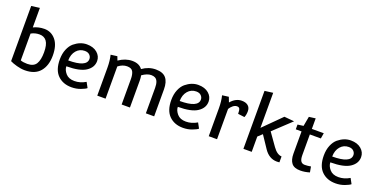

<svg xmlns="http://www.w3.org/2000/svg" viewBox="-21 -1551 4611 2347"><g transform="rotate(20 2284.0 -378.0)"><path d="M100 -36V-754L208 -768V-514Q274 -546 349 -546Q439 -546 497.5 -476Q556 -406 556 -274Q556 -142 490.5 -65Q425 12 294 12Q245 12 188.5 -3.5Q132 -19 100 -36ZM208 -434V-85Q242 -72 296 -72Q378 -72 410 -123.5Q442 -175 442 -274.5Q442 -374 409.5 -418Q377 -462 317 -462Q257 -462 208 -434Z M1054 -114 1091 -46Q1074 -30 1019 -9Q964 12 901 12Q789 12 720.5 -56Q652 -124 652 -260Q652 -335 676 -392.5Q700 -450 738 -482Q816 -546 901.5 -546Q987 -546 1037.5 -502.5Q1088 -459 1088 -396Q1088 -313 1009 -260.5Q930 -208 756 -208Q756 -162 794.5 -117Q833 -72 908.5 -72Q984 -72 1054 -114ZM991 -387Q991 -417 968.5 -439.5Q946 -462 905 -462Q839 -462 796.5 -412.5Q754 -363 753 -283Q991 -283 991 -387Z M1234 -364Q1234 -454 1216 -526L1300 -537L1319 -487Q1404 -546 1493.5 -546Q1583 -546 1625 -488Q1706 -546 1798.5 -546Q1891 -546 1932.5 -497Q1974 -448 1974 -350V0H1866V-330Q1866 -427 1820 -451Q1800 -462 1769 -462Q1717 -462 1653 -417Q1659 -386 1659 -350V0H1551V-330Q1551 -392 1532 -427Q1513 -462 1455 -462Q1397 -462 1342 -419V0H1234Z M2504 -114 2541 -46Q2524 -30 2469 -9Q2414 12 2351 12Q2239 12 2170.5 -56Q2102 -124 2102 -260Q2102 -335 2126 -392.5Q2150 -450 2188 -482Q2266 -546 2351.5 -546Q2437 -546 2487.5 -502.5Q2538 -459 2538 -396Q2538 -313 2459 -260.5Q2380 -208 2206 -208Q2206 -162 2244.5 -117Q2283 -72 2358.5 -72Q2434 -72 2504 -114ZM2441 -387Q2441 -417 2418.5 -439.5Q2396 -462 2355 -462Q2289 -462 2246.5 -412.5Q2204 -363 2203 -283Q2441 -283 2441 -387Z M2684 -364Q2684 -454 2666 -526L2750 -537L2775 -472Q2838 -546 2917 -546Q2970 -546 2999.5 -521Q3029 -496 3029 -450Q3029 -404 3014 -369L2928 -380Q2928 -425 2919.5 -443.5Q2911 -462 2884.5 -462Q2858 -462 2832.5 -441Q2807 -420 2792 -394V0H2684Z M3243 0H3135V-754L3243 -768V-312L3472 -540L3602 -528L3375 -315L3491 -151Q3546 -74 3605 -72V5Q3597 7 3572 7Q3471 7 3405 -90L3298 -250L3243 -199Z M3753 -641 3838 -652V-515H3993L3981 -443H3838V-175Q3838 -121 3854.5 -96.5Q3871 -72 3906 -72Q3941 -72 3985 -80L3998 -7Q3936 12 3878 12Q3797 12 3763.5 -31Q3730 -74 3730 -153V-443H3655V-505L3730 -515Z M4488 -114 4525 -46Q4508 -30 4453 -9Q4398 12 4335 12Q4223 12 4154.5 -56Q4086 -124 4086 -260Q4086 -335 4110 -392.5Q4134 -450 4172 -482Q4250 -546 4335.5 -546Q4421 -546 4471.5 -502.5Q4522 -459 4522 -396Q4522 -313 4443 -260.5Q4364 -208 4190 -208Q4190 -162 4228.5 -117Q4267 -72 4342.5 -72Q4418 -72 4488 -114ZM4425 -387Q4425 -417 4402.5 -439.5Q4380 -462 4339 -462Q4273 -462 4230.5 -412.5Q4188 -363 4187 -283Q4425 -283 4425 -387Z"/></g></svg>

Font: Convergence
Style: Regular
Weight: 400
Designer: Nicolas Silva and John Vargas
Foundry: Nicolas Silva and Jonh Vargas
Version: Version 1.002